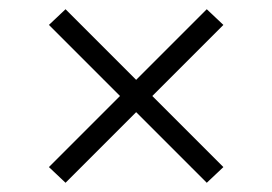

<svg xmlns="http://www.w3.org/2000/svg" viewBox="-20 -533 590 416"><path d="M122 -137 86 -171 240 -325 86 -479 122 -513 275 -360 428 -513 464 -479 310 -325 464 -171 428 -137 275 -290Z"/></svg>

Font: Lode Dark Term
Style: Regular
Weight: 400
Monospace: yes
Designer: Belleve Invis
Foundry: Belleve Invis
Version: Version 29.2.0